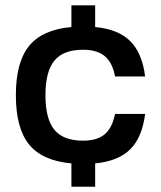

<svg xmlns="http://www.w3.org/2000/svg" viewBox="-20 -610 609 726"><path d="M250 96.2V7.8Q140.1 -2 90.1 -63.5Q40 -125 40 -250Q40 -375 90.1 -436.5Q140.1 -498 250 -507.8V-589.8H339.8V-507.8Q427.2 -499.5 472.4 -454.6Q517.6 -409.7 528.8 -320.8H415Q405.3 -373.5 376.2 -397.7Q347.2 -421.9 293.9 -421.9Q219.7 -421.9 185.8 -380.9Q151.9 -339.8 151.9 -250Q151.9 -160.2 185.8 -119.1Q219.7 -78.1 293.9 -78.1Q347.2 -78.1 375.7 -102.1Q404.3 -126 415 -179.2H528.8Q517.6 -90.3 472.4 -45.4Q427.2 -0.5 339.8 7.8V96.2Z"/></svg>

Font: Fivo Sans Modern Med
Style: Regular
Weight: 450
Designer: Alexander Slobzheninov
Foundry: Alexander Slobzheninov
Version: 1.0